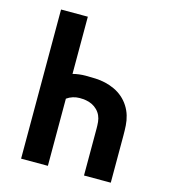

<svg xmlns="http://www.w3.org/2000/svg" viewBox="-109 -825 819 914"><g transform="rotate(15 300.0 -367.5)"><path d="M79 0V-735H211V-453Q226 -457 242 -459Q258 -461 274 -461Q298 -461 322.5 -460Q347 -459 371 -453.5Q395 -448 417.5 -437.5Q440 -427 458.5 -411Q477 -395 490.5 -374Q504 -353 511 -329.5Q518 -306 519.5 -281.5Q521 -257 521 -232V0H389V-232Q389 -248 387.5 -264Q386 -280 379.5 -294.5Q373 -309 361.5 -320.5Q350 -332 335.5 -339Q321 -346 305.5 -348.5Q290 -351 274 -351Q257 -351 241 -346Q225 -341 211 -331V0Z"/></g></svg>

Font: Iosevka Extrabold Extended
Style: Regular
Weight: 800
Width: 7
Monospace: yes
Designer: Belleve Invis
Foundry: Belleve Invis
Version: Version 32.5.0; ttfautohint (v1.8.4)